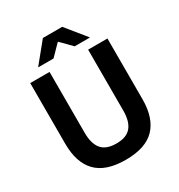

<svg xmlns="http://www.w3.org/2000/svg" viewBox="-195 -955 1020 1097"><g transform="rotate(-30 315.0 -406.0)"><path d="M315 14Q184 14 122 -50.2Q60 -114.5 60 -238.5V-639H187.5V-236Q187.5 -166 217.5 -129.8Q247.5 -93.5 315 -93.5Q382 -93.5 412 -129.8Q442 -166 442 -236V-639H569.5V-238.5Q569.5 -114.5 507.8 -50.2Q446 14 315 14ZM251.5 -826H379L484.5 -696V-694H385L317 -763H313L245.5 -694H145.5V-696Z"/></g></svg>

Font: Anek Bangla
Style: Semi-bold
Weight: 600
Designer: Sulekha Rajkumar (Bangla), Yesha Goshar (Latin)
Foundry: Ek Type
Version: Version 1.002;March 21, 2022;FontCreator 13.0.0.2683 64-bit